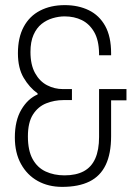

<svg xmlns="http://www.w3.org/2000/svg" viewBox="-20 -718 542 750"><path d="M223 12Q169 12 127.5 -11Q86 -34 62 -77.5Q38 -121 38 -181Q38 -247 63.5 -290Q89 -333 127 -349V-353Q95 -376 72.5 -414Q50 -452 50 -510Q50 -571 72.5 -613Q95 -655 136.5 -676.5Q178 -698 233 -698Q286 -698 327 -678Q368 -658 391 -616.5Q414 -575 414 -510V-502H367V-510Q366 -562 347.5 -593.5Q329 -625 299.5 -639.5Q270 -654 232 -654Q210 -654 186 -647Q162 -640 142.5 -624.5Q123 -609 111 -582Q99 -555 99 -515Q99 -465 117 -432.5Q135 -400 164 -385Q193 -370 226 -370H261V-327H227Q193 -327 161 -314.5Q129 -302 109 -271Q89 -240 89 -185Q89 -130 107.5 -96.5Q126 -63 158.5 -48Q191 -33 232 -33Q277 -33 307 -49Q337 -65 352 -98.5Q367 -132 367 -183V-370H474V-326H414V-186Q414 -118 393 -74Q372 -30 329.5 -9Q287 12 223 12Z"/></svg>

Font: Archivo Condensed Thin
Style: Regular
Weight: 250
Width: 3
Designer: Hector Gatti
Foundry: Omnibus-Type
Version: Version 2.001